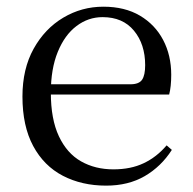

<svg xmlns="http://www.w3.org/2000/svg" viewBox="-20 -551 587 585"><path d="M303.3 14.6Q229.5 14.6 171.6 -15.4Q113.7 -45.5 81.1 -106.2Q48.4 -167 48.4 -256.8Q48.4 -341.1 82.5 -402.5Q116.6 -463.8 172.8 -497.2Q229 -530.6 294.9 -530.6Q360.2 -530.6 406.4 -503.3Q452.6 -475.9 477.1 -429.2Q501.7 -382.4 501.7 -323.2Q501.7 -286.8 495.4 -262.9H86.6V-294.2H377.3Q403.6 -294.2 413 -308.2Q422.3 -322.1 422.3 -352.3Q422.3 -416.2 388.2 -457.5Q354.2 -498.8 292.6 -498.8Q248.8 -498.8 213 -471.6Q177.1 -444.5 156 -392.8Q134.9 -341.2 134.9 -268.7Q134.9 -188 159.4 -135.9Q183.9 -83.8 226.9 -59.4Q270 -35 325.5 -35Q378.5 -35 417.8 -53.7Q457.2 -72.3 487.7 -108.1L503.6 -94.3Q471 -43.5 421 -14.4Q371 14.6 303.3 14.6Z"/></svg>

Font: Noto Serif SC
Style: Regular
Weight: 200
Designer: Ryoko NISHIZUKA 西塚涼子 (kana & ideographs); Frank Grießhammer (Latin, Greek & Cyrillic); Wenlong ZHANG 张文龙 (bopomofo); San
Foundry: Adobe
Version: Version 2.001;hotconv 1.1.0;makeotfexe 2.6.0